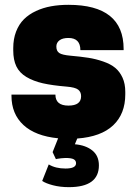

<svg xmlns="http://www.w3.org/2000/svg" viewBox="-20 -564 570 800"><path d="M155.8 189.9 183.1 121.1Q211.4 138.2 252.9 138.2Q296.9 138.2 296.9 116.2Q296.9 105 287.1 99.6Q277.3 94.2 252.9 94.2Q244.6 94.2 234.6 95.5Q224.6 96.7 218.8 97.7L212.9 99.1L199.2 69.8L222.2 12.2Q127.4 2.9 77.6 -43.2Q27.8 -89.4 27.8 -165V-169.9H210.9Q210.9 -124 265.1 -124Q317.9 -124 317.9 -163.1Q317.9 -181.2 305.4 -190.7Q293 -200.2 257.8 -203.1Q198.2 -208 158.4 -217Q118.7 -226.1 89.8 -243.4Q61 -260.7 48.1 -287.6Q35.2 -314.5 35.2 -354V-363.8Q35.2 -401.9 47.1 -432.6Q59.1 -463.4 79.8 -483.9Q100.6 -504.4 129.9 -518.1Q159.2 -531.7 192.6 -537.8Q226.1 -543.9 265.1 -543.9Q495.1 -543.9 495.1 -359.9V-355H314.9Q314.9 -405.8 265.1 -405.8Q240.7 -405.8 227.8 -396Q214.8 -386.2 214.8 -370.1Q214.8 -351.1 227.1 -343Q239.3 -335 272.9 -332Q317.4 -328.1 348.4 -323.2Q379.4 -318.4 410.4 -307.6Q441.4 -296.9 460.2 -281.2Q479 -265.6 490.5 -240.5Q502 -215.3 502 -181.2V-170.9Q502 -89.4 451.4 -41.7Q400.9 5.9 301.8 13.2L292 37.1Q337.4 41 364.7 63Q392.1 85 392.1 125Q392.1 215.8 267.1 215.8Q231 215.8 200.9 208Q170.9 200.2 155.8 189.9Z"/></svg>

Font: Cooper Hewitt
Style: Heavy
Weight: 713
Designer: Village Type and Design LLC
Foundry: Cooper Hewitt Smithsonian Design Museum
Version: 1.000